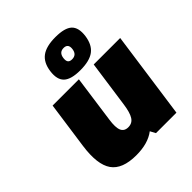

<svg xmlns="http://www.w3.org/2000/svg" viewBox="-206 -889 1037 1037"><g transform="rotate(-45 313.0 -370.5)"><path d="M383.3 -30.8Q330.6 9.8 240.7 9.8Q134.3 9.8 94.5 -47.1Q54.7 -104 72.3 -230L110.4 -500H311L273.4 -230Q265.6 -176.3 276.1 -152.1Q286.6 -127.9 316.9 -127.9Q347.2 -127.9 363 -152.6Q378.9 -177.2 386.7 -233.9L424.3 -500H626.5L556.2 0H399.9ZM382.3 -751Q453.1 -751 481 -724.9Q508.8 -698.7 501 -640.1Q492.7 -581.5 457.5 -555.2Q422.4 -528.8 351.6 -528.8Q281.7 -528.8 253.4 -555.2Q225.1 -581.5 232.9 -640.1Q240.7 -698.2 276.6 -724.6Q312.5 -751 382.3 -751ZM361.8 -602.1Q397 -602.1 401.9 -640.1Q406.7 -678.2 372.1 -678.2Q337.9 -678.2 333 -640.1Q330.6 -620.6 337.4 -611.3Q344.2 -602.1 361.8 -602.1Z"/></g></svg>

Font: Fivo Sans Black
Style: Regular
Weight: 900
Designer: Alexander Slobzheninov
Foundry: Alexander Slobzheninov
Version: 1.0